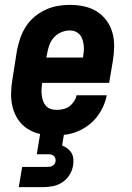

<svg xmlns="http://www.w3.org/2000/svg" viewBox="-20 -548 540 788"><path d="M203 8Q173 8 145 2Q117 -4 93.5 -19Q70 -34 54.5 -57Q39 -80 32 -107.5Q25 -135 25.5 -164.5Q26 -194 31 -223L50 -343Q55 -368 63.5 -392.5Q72 -417 86.5 -439.5Q101 -462 122 -479.5Q143 -497 167 -508Q191 -519 216 -523.5Q241 -528 266 -528Q296 -528 324.5 -522Q353 -516 376.5 -501.5Q400 -487 417 -464Q434 -441 441.5 -413.5Q449 -386 448.5 -356Q448 -326 443 -297L428 -208H153V-206Q151 -194 150.5 -181.5Q150 -169 151.5 -156.5Q153 -144 157 -133Q161 -122 168.5 -113.5Q176 -105 188 -101Q200 -97 212 -97Q225 -97 239 -100Q253 -103 264 -111Q275 -119 283.5 -131.5Q292 -144 294 -157H418Q414 -134 403.5 -111Q393 -88 377.5 -68Q362 -48 341.5 -33Q321 -18 298 -8.5Q275 1 250.5 4.5Q226 8 203 8ZM170 -312H320L321 -314Q323 -326 324 -338.5Q325 -351 323.5 -362.5Q322 -374 318.5 -385.5Q315 -397 307.5 -405.5Q300 -414 289.5 -418.5Q279 -423 266 -423Q249 -423 231 -415.5Q213 -408 200.5 -393.5Q188 -379 182 -361.5Q176 -344 173 -326ZM57 220 71 137H171Q177 137 182.5 136.5Q188 136 193.5 133.5Q199 131 203 126Q207 121 208 115Q209 109 207.5 103Q206 97 202 93Q198 89 192 87Q186 85 180 85H131L145 0H243L235 49Q247 54 257 61.5Q267 69 273.5 80Q280 91 281 104.5Q282 118 280 131Q277 151 265.5 169.5Q254 188 236 200Q218 212 197.5 216Q177 220 157 220Z"/></svg>

Font: Iosevka Term Curly XBd Obl
Style: Regular
Weight: 800
Italic angle: -9°
Designer: Belleve Invis
Foundry: Belleve Invis
Version: Version 32.3.0